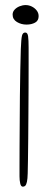

<svg xmlns="http://www.w3.org/2000/svg" viewBox="-20 -714 185 738"><path d="M68 3.5Q60.5 3.5 57.8 -8.5Q55 -20.5 55 -36Q55 -45.5 55 -75.2Q55 -105 55.2 -148.8Q55.5 -192.5 55.8 -243.5Q56 -294.5 56.5 -346.5Q57 -398.5 58 -445Q59 -491.5 60 -525.5Q61.5 -564.5 64.5 -576.8Q67.5 -589 77 -589Q86 -589 88 -574.5Q90 -560 90 -531Q90 -506 90 -465.5Q90 -425 89.8 -376Q89.5 -327 89.2 -276.5Q89 -226 88.5 -180Q88 -134 87.5 -99Q87 -64 86.5 -47.5Q86 -26 83.5 -15Q81 -4 77.2 -0.2Q73.5 3.5 68 3.5ZM82 -619.5Q61.5 -619.5 45 -629.5Q28.5 -639.5 28.5 -658Q28.5 -668.5 36 -676.8Q43.5 -685 55.2 -689.8Q67 -694.5 78.5 -694.5Q91 -694.5 102.5 -688.8Q114 -683 121.2 -673.5Q128.5 -664 128.5 -652Q128.5 -634.5 114.8 -627Q101 -619.5 82 -619.5Z"/></svg>

Font: Gluten Thin Thin
Style: Regular
Weight: 250
Version: Version 1.300